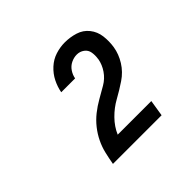

<svg xmlns="http://www.w3.org/2000/svg" viewBox="-128 -974 832 832"><g transform="rotate(-45 288.0 -558.0)"><path d="M132 -298H430L442 -373H236Q251 -408 279.5 -437Q308 -466 342.5 -485Q377 -504 410.5 -526.5Q444 -549 465 -582.5Q486 -616 492 -653Q497 -686 493 -718Q489 -750 469.5 -774.5Q450 -799 419.5 -808.5Q389 -818 356 -818Q328 -818 299.5 -809Q271 -800 248 -779Q225 -758 211.5 -731Q198 -704 193 -676H278Q281 -694 292 -710.5Q303 -727 320.5 -735.5Q338 -744 356 -744Q375 -744 390 -733Q405 -722 408 -703.5Q411 -685 408 -666V-664Q403 -635 385.5 -609.5Q368 -584 341.5 -568.5Q315 -553 288.5 -538Q262 -523 238 -504Q214 -485 195 -461Q176 -437 163 -410Q150 -383 143.5 -355Q137 -327 132 -299Z"/></g></svg>

Font: Iosevka Sparkle Medium Oblique
Style: Regular
Weight: 500
Italic angle: -9°
Designer: Belleve Invis
Foundry: Belleve Invis
Version: Version 4.5.0; ttfautohint (v1.8.3)